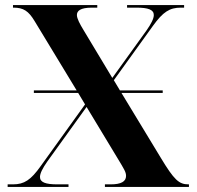

<svg xmlns="http://www.w3.org/2000/svg" viewBox="-20 -734 772 754"><path d="M10 0H249V-10H205C159 -10 137 -18 137 -39C137 -53 147 -73 166 -100L320 -314L442 -112C468 -69 475 -58 475 -43C475 -21 455 -10 415 -10H392V0H722V-10H720C683 -10 664 -27 611 -115L457 -369H619V-379H451L427 -419L581 -633C620 -687 646 -704 690 -704H703V-714H479V-704H516C562 -704 584 -696 584 -675C584 -661 574 -641 555 -614L421 -428L308 -616C294 -639 282 -661 282 -675C282 -691 295 -704 341 -704H362V-714H31V-704H33C72 -704 92 -691 116 -651L281 -379H113V-369H287L314 -324L140 -82C101 -27 75 -10 31 -10H10Z"/></svg>

Font: Noto Serif Display
Style: Bold
Weight: 700
Designer: Monotype Design Team
Foundry: Monotype Imaging Inc.
Version: Version 2.009